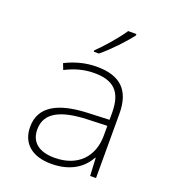

<svg xmlns="http://www.w3.org/2000/svg" viewBox="-140 -871 880 986"><g transform="rotate(20 300.0 -378.0)"><path d="M261 -613V-606H289C341 -648 403 -715 436 -758V-766H391C363 -723 303 -653 261 -613ZM252 10C355 10 421 -35 454 -97H457L462 0H494V-352C494 -481 430 -539 304 -539C241 -539 185 -523 133 -497L146 -464C201 -492 251 -504 302 -504C405 -504 457 -461 457 -344V-305L335 -300C182 -293 86 -245 86 -132C86 -44 145 10 252 10ZM257 -25C171 -25 125 -64 125 -132C125 -226 210 -262 343 -268L457 -272V-219C457 -102 383 -25 257 -25Z"/></g></svg>

Font: Noto Sans Mono ExtraLight
Style: Regular
Weight: 200
Designer: Monotype Design Team
Foundry: Monotype Imaging Inc.
Version: Version 2.014